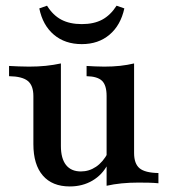

<svg xmlns="http://www.w3.org/2000/svg" viewBox="-20 -650 602 681"><path d="M227.4 11.3Q165.3 11.3 131.9 -27.4Q98.4 -66.1 98.4 -138.7V-308.9Q98.4 -346.8 78.6 -362.9Q58.9 -379 12.1 -379.8V-416.1Q28.2 -415.3 46 -414.5Q63.7 -413.7 83.1 -413.7Q114.5 -413.7 142.3 -416.5Q170.2 -419.4 196 -425V-132.3Q196 -87.9 214.1 -64.9Q232.3 -41.9 266.9 -41.9Q296 -41.9 320.6 -58.5Q345.2 -75 362.9 -108.1L362.1 -66.9Q342.7 -29.8 307.7 -9.3Q272.6 11.3 227.4 11.3ZM358.1 8.9V-309.7Q358.1 -347.6 341.9 -363.3Q325.8 -379 287.1 -379.8V-416.1Q301.6 -415.3 317.3 -414.5Q333.1 -413.7 350 -413.7Q379.8 -413.7 406 -416.5Q432.3 -419.4 455.6 -425V-107.3Q455.6 -69.4 475 -53.2Q494.4 -37.1 541.9 -36.3V0Q525 -1.6 507.7 -2Q490.3 -2.4 471 -2.4Q439.5 -2.4 411.3 0.4Q383.1 3.2 358.1 8.9ZM270.2 -493.5Q210.5 -493.5 171 -527Q131.5 -560.5 119.4 -620.2L146.8 -629.8Q167.7 -596 197.6 -580.2Q227.4 -564.5 270.2 -564.5Q312.9 -564.5 342.3 -580.2Q371.8 -596 393.5 -629.8L421 -620.2Q408.1 -560.5 368.5 -527Q329 -493.5 270.2 -493.5Z"/></svg>

Font: Playfair 9pt SemiBold
Style: Regular
Weight: 600
Designer: Claus Eggers Sørensen
Foundry: Claus Eggers Sørensen
Version: Version 2.001;gftools[0.9.30]